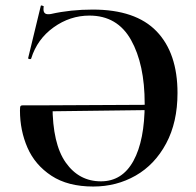

<svg xmlns="http://www.w3.org/2000/svg" viewBox="-20 -670 718 702"><path d="M53 -266Q53 -279 55 -282Q57 -285 64 -285H172Q172 -144 220.5 -75.5Q269 -7 349 -7Q427 -7 468 -82Q509 -157 509 -291Q509 -435 459 -524Q409 -613 307 -613Q236 -613 176 -570Q116 -527 94 -456Q93 -453 87.5 -454Q82 -455 83 -458L129 -648Q129 -650 131 -650Q134 -650 136.5 -648.5Q139 -647 140 -647Q139 -643 139 -636Q139 -618 156 -618Q163 -618 167 -619Q238 -635 319 -635Q476 -635 552.5 -555.5Q629 -476 629 -330Q629 -223 587.5 -145.5Q546 -68 476 -28Q406 12 321 12Q228 12 168 -27.5Q108 -67 80.5 -130Q53 -193 53 -266ZM560 -268 160 -263V-285L559 -287Z"/></svg>

Font: Cormorant Garamond
Style: Bold
Weight: 700
Designer: Christian Thalmann (Catharsis Fonts)
Foundry: Catharsis Fonts
Version: Version 4.000